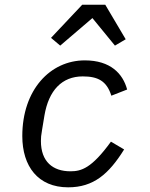

<svg xmlns="http://www.w3.org/2000/svg" viewBox="-20 -785 640 817"><path d="M269.9 12.1C377.8 12.1 442.8 -44 508.2 -149.1L452.1 -182.2C370 -68.9 326 -56.1 279.8 -56.1C204.9 -56.1 154.1 -96.9 154.1 -185C154.1 -198.2 154.8 -209.2 159.1 -233L169 -293C187.1 -400.9 244 -459.9 332 -459.9C396 -459.9 433.9 -441.1 453.8 -377.8L521 -404.1C502.8 -471.9 449.9 -528.1 340.9 -528.1C193.9 -528.1 74.9 -403.1 74.9 -206C74.9 -77.1 142 12.1 269.9 12.1ZM197.1 -623.9 236.2 -590.9 373.2 -708.1 469.1 -590.9 514.9 -617.9 427.9 -764.9H329.9Z"/></svg>

Font: Margiela Mono Italic Italic
Style: Regular
Weight: 400
Designer: Mike Abbink, Paul van der Laan, Pieter van Rosmalen
Foundry: Bold Monday
Version: Version 2.003 2021